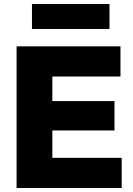

<svg xmlns="http://www.w3.org/2000/svg" viewBox="-20 -941 667 961"><path d="M63 0V-709H242V0ZM205 0V-151H589V0ZM205 -288V-435H553V-288ZM205 -558V-709H583V-558ZM140 -921H528V-796H140Z"/></svg>

Font: Outfit Thin ExtraBold
Style: Regular
Weight: 800
Version: Version 1.100;gftools[0.9.27]